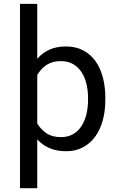

<svg xmlns="http://www.w3.org/2000/svg" viewBox="-20 -781 640 1004"><path d="M530.8 -258.3Q530.8 -201.7 517.6 -152.6Q504.4 -103.5 478.3 -67.4Q452.1 -31.2 414.1 -10.7Q376 9.8 326.2 9.8Q277.3 9.8 239.7 -6.1Q202.1 -22 174.8 -52.2V203.1H84.5V-760.7H174.8V-473.6Q201.7 -504.9 238.8 -521.5Q275.9 -538.1 324.7 -538.1Q375.5 -538.1 414.1 -518.1Q452.6 -498 478.5 -462.4Q504.4 -426.8 517.6 -377.2Q530.8 -327.6 530.8 -268.6ZM440.4 -268.6Q440.4 -307.1 432.1 -342Q423.8 -377 406.5 -403.6Q389.2 -430.2 362.3 -445.8Q335.4 -461.4 297.9 -461.4Q253.4 -461.4 223.1 -441.2Q192.9 -420.9 174.8 -388.7V-135.7Q193.4 -104 223.1 -84Q252.9 -64 298.8 -64Q335.9 -64 362.8 -79.8Q389.6 -95.7 406.7 -122.6Q423.8 -149.4 432.1 -184.6Q440.4 -219.7 440.4 -258.3Z"/></svg>

Font: TypoPRO Roboto Mono
Style: Regular
Weight: 400
Designer: Google
Version: Version 2.000986; 2015; ttfautohint (v1.3)